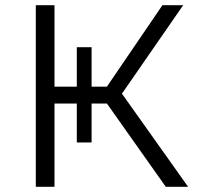

<svg xmlns="http://www.w3.org/2000/svg" viewBox="-20 -720 768 740"><path d="M619 0H705L450 -359L686 -700H606L392 -386H333V-538H276V-386H190V-700H118V0H190V-321H276V-171H333V-321H392Z"/></svg>

Font: Chess Sans
Style: Regular
Weight: 400
Designer: Wolf Bōese
Foundry: Wolf Bōese
Version: Version 7.223;Glyphs 3.3 (3306)